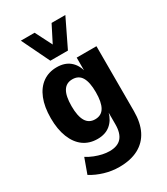

<svg xmlns="http://www.w3.org/2000/svg" viewBox="-226 -847 989 1136"><g transform="rotate(-30 268.5 -278.5)"><path d="M243 191Q193 191 144 176.5Q95 162 55 137L92 35Q116 50 141.5 60Q167 70 192 75.5Q217 81 240 81Q295 81 321.5 51Q348 21 348 -40V-122H349Q336 -73 302 -45Q268 -17 215 -17Q159 -17 119 -46Q79 -75 57 -130.5Q35 -186 35 -262Q35 -339 57 -393.5Q79 -448 119.5 -477Q160 -506 216 -506Q269 -506 303 -478.5Q337 -451 350 -400H347V-496H482V-52Q482 26 455 80Q428 134 374.5 162.5Q321 191 243 191ZM260 -125Q303 -125 323 -159.5Q343 -194 343 -262Q343 -330 323 -364Q303 -398 260 -398Q218 -398 197.5 -364.5Q177 -331 177 -262Q177 -194 197.5 -159.5Q218 -125 260 -125ZM203 -558 111 -748H205L263 -634L321 -748H415L323 -558Z"/></g></svg>

Font: Nunito Sans 10pt Condensed ExtraBold
Style: Regular
Weight: 800
Width: 3
Designer: Vernon Adams
Foundry: Vernon Adams
Version: Version 3.101;gftools[0.9.27]